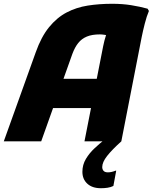

<svg xmlns="http://www.w3.org/2000/svg" viewBox="-38 -748 808 1016"><path d="M-18 0 151 -471Q180 -553 221.5 -604Q263 -655 314.5 -682Q366 -709 426.5 -718.5Q487 -728 556 -728Q610 -728 656.5 -720.5Q703 -713 743 -702L750 -690Q738 -662 728 -622.5Q718 -583 712 -553L604 0H409L508 -504Q514 -534 522.5 -560Q531 -586 538 -600L544 -557Q533 -561 517.5 -563.5Q502 -566 491 -566Q449 -566 421.5 -554.5Q394 -543 376 -520.5Q358 -498 345 -463L180 0ZM183 -176 228 -331H520L491 -176ZM562 236Q548 243 531 245.5Q514 248 496 248Q450 248 424 224Q398 200 398 161Q398 124 416.5 93Q435 62 462.5 36.5Q490 11 516 -10L604 0Q555 44 529 77Q503 110 503 136Q503 148 510 156Q517 164 533 164Q552 164 574 155H577Z"/></svg>

Font: Kufam ExtraBold
Style: Italic
Weight: 800
Italic angle: -11°
Designer: Artur Schmal
Foundry: Original Type
Version: Version 1.301; ttfautohint (v1.8.3)